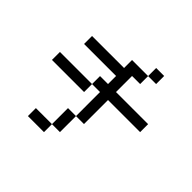

<svg xmlns="http://www.w3.org/2000/svg" viewBox="-206 -1024 1412 1412"><g transform="rotate(45 500.0 -317.5)"><path d="M167 -526.4V-609.4H500V-692.4H667V-609.4H583V-442.4H917V-359.4H583V-109.4H500V57.6H417V-109.4H500V-359.4H417V-442.4H500V-526.4ZM83 -276.4V-359.4H417V-276.4ZM417 57.6V140.6H250V57.6ZM667 -692.4V-776.4H750V-692.4Z"/></g></svg>

Font: KH Dot Kodenmachou 12
Style: Regular
Weight: 400
Designer: Original version for X68000 by Keitarou Hiraki (http://hp.vector.co.jp/authors/VA000874/) / TrueType conversion by Homem
Version: Version 1.00.20150527